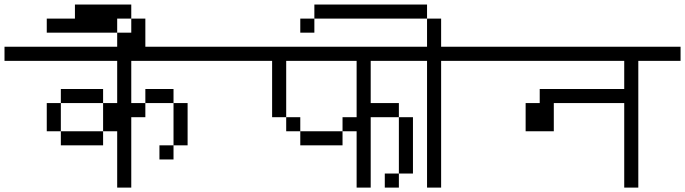

<svg xmlns="http://www.w3.org/2000/svg" viewBox="-20 -895 3040 852"><path d="M1000 -625V-687.5H0V-625H500V-437.5H437.5Q437.5 -437.5 437.5 -312.5H250V-250H437.5V-312.5H500Q500 -312.5 500 -62.5H562.5V-375H625V-437.5H562.5V-625ZM750 -250H687.5V-187.5H750ZM750 -250H812.5V-437.5H750ZM250 -312.5Q250 -312.5 250 -437.5H187.5Q187.5 -437.5 187.5 -312.5ZM250 -437.5H437.5V-500H250ZM625 -437.5H750V-500H625Z M500 -750V-687.5H625Q625 -687.5 625 -812.5H562.5V-750ZM500 -750V-812.5H562.5V-875H312.5V-812.5H187.5V-750Z M2000 -625V-687.5H1000V-625H1187.5Q1187.5 -625 1187.5 -375H1250V-312.5H1312.5V-250H1500V-312.5H1312.5V-375H1250Q1250 -375 1250 -625H1562.5Q1562.5 -625 1562.5 -375H1500V-312.5H1562.5Q1562.5 -312.5 1562.5 -62.5H1625V-375H1750Q1750 -375 1750 -125H1687.5V-62.5H1750V-125H1812.5Q1812.5 -125 1812.5 -375H1750V-437.5H1625V-625Z M2000 -625V-687.5H1937.5Q1937.5 -687.5 1937.5 -812.5H1875Q1875 -812.5 1875 -687.5H1750V-625H1875V-62.5H1937.5V-625ZM1375 -812.5H1312.5V-750H1375ZM1375 -812.5H1875V-875H1375Z M3000 -625V-687.5H2000V-625H2750Q2750 -625 2750 -500H2375V-437.5H2312.5Q2312.5 -437.5 2312.5 -312.5H2437.5Q2437.5 -312.5 2437.5 -437.5H2750Q2750 -437.5 2750 -62.5H2812.5V-625Z"/></svg>

Font: Unifont
Style: Regular
Weight: 500
Version: Version 15.1.04